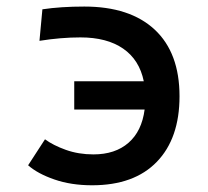

<svg xmlns="http://www.w3.org/2000/svg" viewBox="-20 -547 626 577"><path d="M256.8 9.8Q193.8 9.8 143.6 -7.6Q93.3 -24.9 64.5 -50.3L115.2 -128.4Q139.6 -110.4 177.7 -96.7Q215.8 -83 260.7 -83Q326.2 -83 366.2 -117.9Q406.2 -152.8 414.6 -217.8H203.1V-302.7H412.1Q398.9 -367.2 350.1 -400.9Q301.3 -434.6 221.7 -434.6Q163.1 -434.6 98.6 -424.3L107.4 -519Q162.6 -527.3 233.4 -527.3Q370.6 -527.3 445.1 -457.8Q519.5 -388.2 519.5 -257.8Q519.5 -131.3 451.4 -60.8Q383.3 9.8 256.8 9.8Z"/></svg>

Font: CaskaydiaCove NFP
Style: Regular
Weight: 400
Designer: Aaron Bell
Foundry: Saja Typeworks
Version: Version 2111.001; VTT 6.35;Nerd Fonts 3.1.1